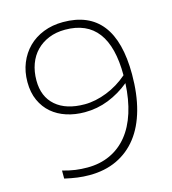

<svg xmlns="http://www.w3.org/2000/svg" viewBox="-113 -844 848 948"><g transform="rotate(-15 311.5 -370.0)"><path d="M296 -752Q559 -752 559 -415Q559 -314 537 -234.5Q515 -155 472.5 -100.5Q430 -46 368.5 -17Q307 12 228 12Q197 12 167 8Q137 4 102 -4V-45Q138 -35 167 -31Q196 -27 228 -27Q292 -27 344 -51Q396 -75 433 -120.5Q470 -166 491 -232Q512 -298 516 -381Q466 -340 408 -317Q350 -294 286 -294Q236 -294 193 -308Q150 -322 118.5 -349Q87 -376 68.5 -416.5Q50 -457 50 -511Q50 -564 68 -608Q86 -652 118 -684Q150 -716 195.5 -734Q241 -752 296 -752ZM517 -421Q517 -713 296 -713Q250 -713 213 -698Q176 -683 149.5 -656Q123 -629 109 -591Q95 -553 95 -507Q95 -424 148 -378Q201 -332 296 -332Q323 -332 352 -338Q381 -344 410 -355.5Q439 -367 466 -383.5Q493 -400 517 -421Z"/></g></svg>

Font: Encode Sans Wide
Style: Thin
Weight: 100
Designer: Pablo Impallari, Andres Torresi
Foundry: Pablo Impallari, Andres Torresi
Version: Version 1.000; ttfautohint (v1.00) -l 8 -r 50 -G 200 -x 14 -